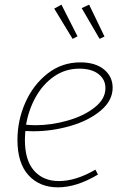

<svg xmlns="http://www.w3.org/2000/svg" viewBox="-20 -798 530 825"><path d="M89 -235Q87 -211 87 -197Q87 -109 126.5 -64.5Q166 -20 233 -20Q306 -20 390 -69L401 -48Q309 7 229 7Q150 7 102.5 -45Q55 -97 55 -197Q55 -281 89 -357.5Q123 -434 184.5 -482Q246 -530 325 -530Q390 -530 427 -499.5Q464 -469 464 -421Q464 -366 413 -323Q362 -280 283 -257Q204 -234 124 -234ZM92 -262Q118 -260 133 -260Q201 -260 271 -280Q341 -300 387 -336.5Q433 -373 433 -419Q433 -457 403 -480Q373 -503 321 -503Q261 -503 213 -470Q165 -437 134 -382Q103 -327 92 -262ZM313 -642 292 -631 213 -761 244 -778ZM429 -641 408 -631 331 -763 363 -778Z"/></svg>

Font: Bitter Pro ExtraLight
Style: Italic
Weight: 275
Italic angle: -9°
Designer: Sol Matas, and Bitter project Authors
Foundry: Sol Matas
Version: Version 1.010